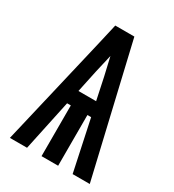

<svg xmlns="http://www.w3.org/2000/svg" viewBox="-178 -838 855 941"><g transform="rotate(30 250.0 -367.5)"><path d="M24 0 168 -613 196 -735H304L476 0H379L318 -287H297V0H203V-287H182L121 0ZM200 -367H300L274 -490Q268 -516 262 -542Q256 -568 250 -594Q244 -568 238 -542Q232 -516 226 -490Z"/></g></svg>

Font: Iosevka SS08 Regular
Style: Bold
Weight: 700
Monospace: yes
Designer: Belleve Invis
Foundry: Belleve Invis
Version: Version 16.3.4; ttfautohint (v1.8.4)